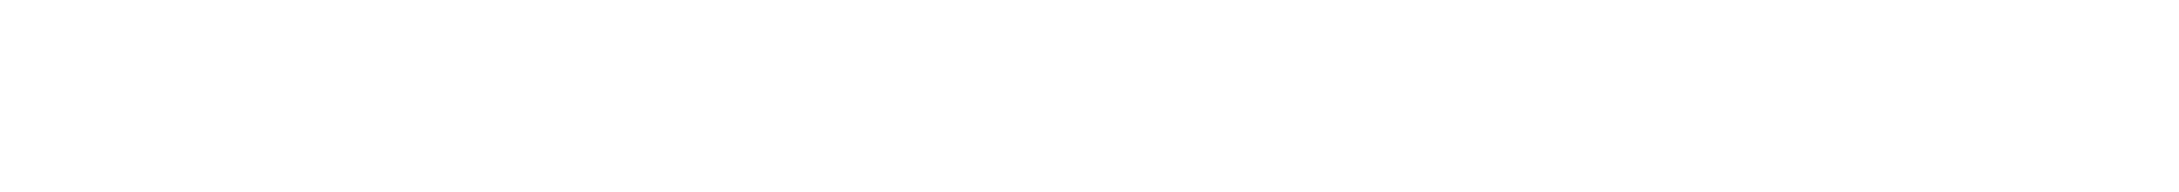

<svg xmlns="http://www.w3.org/2000/svg" viewBox="-20 -17 454 40"><path d="M0 3Z"/></svg>

Font: Squarish
Style: BoldIt
Weight: 400
Foundry: Cannot Into Space Fonts
Version: Version 0.272